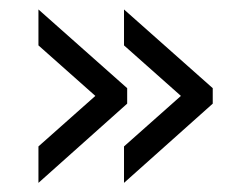

<svg xmlns="http://www.w3.org/2000/svg" viewBox="-20 -449 540 412"><path d="M246.1 -428.7 436.5 -259.8V-226.6L246.1 -56.6V-134.8L368.2 -243.2L246.1 -351.6ZM62.5 -428.7 252.9 -259.8V-226.6L62.5 -56.6V-134.8L184.6 -243.2L62.5 -351.6Z"/></svg>

Font: BabelStone Xiangqi
Style: Regular
Weight: 400
Designer: Andrew West
Foundry: BabelStone
Version: Version 11.000 June 09, 2018